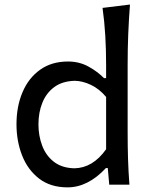

<svg xmlns="http://www.w3.org/2000/svg" viewBox="-20 -809 653 841"><path d="M275.9 11.7Q201.2 11.7 151.4 -26.6Q101.6 -64.9 76.9 -127.9Q52.2 -190.9 52.2 -264.6Q52.2 -342.8 78.6 -405Q105 -467.3 155.5 -503.4Q206.1 -539.6 277.8 -539.6Q327.1 -539.6 367.2 -517.6Q407.2 -495.6 435.5 -466.8H444.8V-523.9Q444.8 -590.3 441.2 -652.3Q437.5 -714.4 429.2 -774.4L549.3 -789.1Q544.4 -725.1 541.7 -659.7Q539.1 -594.2 539.1 -523.9V-231.9Q539.1 -166.5 540.8 -112.3Q542.5 -58.1 546.9 0H458.5L452.1 -72.8H443.8Q365.2 11.7 275.9 11.7ZM305.7 -71.8Q386.7 -73.2 444.8 -155.3V-384.3Q415.5 -419.4 378.7 -437Q341.8 -454.6 307.1 -455.1Q253.4 -453.6 218.3 -428Q183.1 -402.3 165.8 -359.6Q148.4 -316.9 148.4 -264.2Q148.4 -214.4 164.8 -170.9Q181.2 -127.4 216.1 -100.3Q251 -73.2 305.7 -71.8Z"/></svg>

Font: Pinar-FD Medium
Style: Regular
Weight: 500
Designer: Amin Abedi
Version: Version 3.000